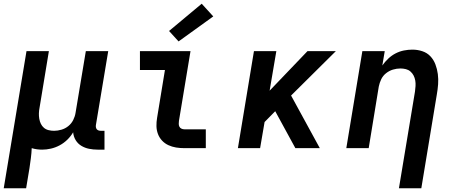

<svg xmlns="http://www.w3.org/2000/svg" viewBox="-31 -794 2451 1029"><path d="M-11 215 111 -520H231L181 -217Q178 -202 177.5 -187Q177 -172 179.5 -157.5Q182 -143 188 -130.5Q194 -118 204.5 -109Q215 -100 229.5 -96.5Q244 -93 259 -93Q278 -93 298.5 -99Q319 -105 335.5 -118.5Q352 -132 361.5 -151Q371 -170 374 -190L429 -520H549L483 -124Q482 -118 483 -112Q484 -106 487.5 -101.5Q491 -97 497 -95Q503 -93 510 -93H529V8H493Q469 8 446.5 3.5Q424 -1 405 -12.5Q386 -24 374.5 -43Q363 -62 361 -85Q348 -63 329.5 -45Q311 -27 288.5 -15Q266 -3 242 2.5Q218 8 195 8Q180 8 166 6Q152 4 139 0Q138 26 134.5 53Q131 80 127 107L109 215Z M957 0Q934 0 912.5 -3.5Q891 -7 871.5 -16Q852 -25 837.5 -40.5Q823 -56 815.5 -76Q808 -96 807.5 -118Q807 -140 811 -163L853 -419H719V-520H990L928 -146Q927 -138 927 -130Q927 -122 930.5 -115Q934 -108 941.5 -104.5Q949 -101 957 -101H1072V0ZM926 -572 875 -628 1050 -774 1112 -706Z M1244 0 1330 -520H1450L1414 -308L1617 -520H1769L1529 -282L1683 0H1552L1444 -198L1387 -140L1363 0Z M2107 215 2193 -303Q2195 -318 2196 -333Q2197 -348 2194.5 -362.5Q2192 -377 2185.5 -389.5Q2179 -402 2168.5 -411Q2158 -420 2144 -423.5Q2130 -427 2115 -427Q2095 -427 2075 -421Q2055 -415 2038 -401.5Q2021 -388 2012 -369Q2003 -350 1999 -330L1945 0H1825L1911 -520H2031L2018 -443Q2032 -463 2050 -480Q2068 -497 2089.5 -508Q2111 -519 2134 -523.5Q2157 -528 2179 -528Q2207 -528 2232.5 -519.5Q2258 -511 2275.5 -492.5Q2293 -474 2302.5 -449Q2312 -424 2315.5 -397Q2319 -370 2317 -342.5Q2315 -315 2310 -287L2227 215Z"/></svg>

Font: Iosevka SS04 Extended
Style: Bold Italic
Weight: 700
Width: 7
Italic angle: -9°
Monospace: yes
Designer: Belleve Invis
Foundry: Belleve Invis
Version: Version 19.0.0; ttfautohint (v1.8.4)